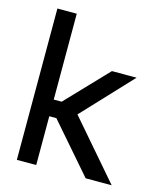

<svg xmlns="http://www.w3.org/2000/svg" viewBox="-107 -790 737 870"><g transform="rotate(15 261.0 -355.0)"><path d="M54.2 -710H145V-307.1H182.1L366.2 -500H481.9L266.1 -270L499 0H377L178.2 -229H145V0H54.2Z"/></g></svg>

Font: LT Wave Text
Style: Regular
Weight: 400
Designer: Daniel Lyons
Version: Version 2.5 (Glyphs App)